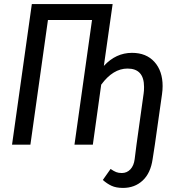

<svg xmlns="http://www.w3.org/2000/svg" viewBox="-20 -709 846 941"><path d="M777 -287Q777 -268 774 -247L739 0L728 71Q718 140 679 176Q640 212 583 212Q549 212 526.5 201.5Q504 191 484 173L522 119Q538 130 549.5 134.5Q561 139 577 139Q602 139 619 121Q636 103 640 71L649 0L684 -251Q686 -262 686 -283Q686 -373 605 -373Q534 -373 476 -294L435 0H345L431 -611H215L129 0H39L136 -689H532L489 -386Q548 -450 627 -450Q697 -450 737 -405.5Q777 -361 777 -287Z"/></svg>

Font: Fira Sans Compressed
Style: Italic
Weight: 400
Width: 1
Italic angle: -8°
Designer: bBox Type GmbH & Carrois Corporate GbR & Edenspiekermann AG
Foundry: bBox Type GmbH & Carrois Corporate GbR & Edenspiekermann AG
Version: Version 4.301